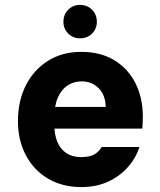

<svg xmlns="http://www.w3.org/2000/svg" viewBox="-20 -749 651 781"><path d="M311 12Q234 12 176 -22Q118 -56 85.5 -117Q53 -178 53 -257Q53 -338 85 -401.5Q117 -465 175 -501.5Q233 -538 311 -538Q389 -538 445 -504Q501 -470 531 -410.5Q561 -351 561 -274Q561 -264 560.5 -251.5Q560 -239 559 -226H159V-314H410Q409 -362 381.5 -390Q354 -418 312 -418Q280 -418 255 -401.5Q230 -385 215.5 -352.5Q201 -320 201 -270V-241Q201 -202 213 -172.5Q225 -143 249.5 -126.5Q274 -110 309 -110Q346 -110 364 -121Q382 -132 394 -151H547Q533 -106 499.5 -68.5Q466 -31 418.5 -9.5Q371 12 311 12ZM305 -593Q277 -593 257.5 -612.5Q238 -632 238 -660Q238 -690 257.5 -709.5Q277 -729 305 -729Q335 -729 354.5 -709.5Q374 -690 374 -660Q374 -632 354.5 -612.5Q335 -593 305 -593Z"/></svg>

Font: DM Sans 9pt Black
Style: Regular
Weight: 900
Version: Version 4.004;gftools[0.9.30]